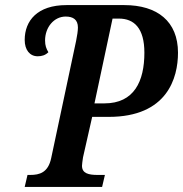

<svg xmlns="http://www.w3.org/2000/svg" viewBox="-20 -734 719 754"><path d="M77 0H381L392 -47H363C328 -47 302 -53 302 -83C302 -89 304 -102 306 -116L342 -275H407C637 -275 679 -428 679 -527C679 -650 598 -714 468 -714H241C127 -714 77 -653 77 -577C77 -538 97 -513 128 -513C144 -513 158 -517 170 -529C162 -542 157 -555 157 -575C157 -627 192 -669 238 -669C267 -669 286 -657 286 -626C286 -614 283 -593 279 -574L181 -113C169 -56 135 -47 99 -47H88ZM390 -328H351L422 -661H447C507 -661 547 -623 547 -527C547 -415 507 -328 390 -328Z"/></svg>

Font: Noto Serif Condensed SemiBold
Style: Italic
Weight: 600
Width: 3
Italic angle: -12°
Designer: Monotype Design Team
Foundry: Monotype Imaging Inc.
Version: Version 2.014